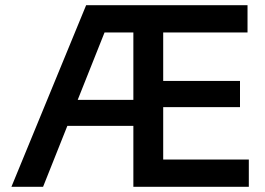

<svg xmlns="http://www.w3.org/2000/svg" viewBox="-20 -720 1022 740"><path d="M24 0 312 -700H592V-595H383L146 0ZM166 -235V-335H537V-235ZM573 0V-105H939V0ZM494 0V-700H609V0ZM573 -307V-408H905V-307ZM573 -595V-700H934V-595Z"/></svg>

Font: Outfit Thin Medium
Style: Regular
Weight: 500
Version: Version 1.100;gftools[0.9.27]